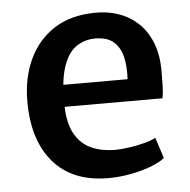

<svg xmlns="http://www.w3.org/2000/svg" viewBox="-46 -609 656 662"><g transform="rotate(-5 282.5 -278.0)"><path d="M303 8Q180 8 113.8 -68.2Q47.5 -144.5 47.5 -279.5Q47.5 -360.5 77.2 -424.5Q107 -488.5 164.2 -525.8Q221.5 -563 305 -564Q347.5 -565 385.2 -552.5Q423 -540 452.2 -513.8Q481.5 -487.5 499 -446.8Q516.5 -406 517.5 -350Q517.5 -319 517 -293.8Q516.5 -268.5 512.5 -250H119.5L129.5 -326H398.5Q401 -366 393.8 -400.2Q386.5 -434.5 364.2 -455Q342 -475.5 299 -475.5Q261.5 -475.5 232.2 -454.8Q203 -434 187.2 -384.2Q171.5 -334.5 174 -247.5Q176.5 -187.5 198 -152.2Q219.5 -117 255 -102Q290.5 -87 335 -87Q355.5 -87 383.5 -91Q411.5 -95 437 -101.8Q462.5 -108.5 476 -116.5L499.5 -44.5Q481 -29.5 449 -17.8Q417 -6 378.8 1Q340.5 8 303 8Z"/></g></svg>

Font: Merriweather Sans Medium
Style: Regular
Weight: 500
Designer: Eben Sorkin
Foundry: Eben Sorkin
Version: Version 2.001